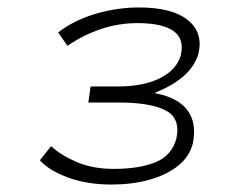

<svg xmlns="http://www.w3.org/2000/svg" viewBox="-20 -729 610 515"><path d="M279 -234Q213 -234 162 -253Q111 -272 87 -299L117 -337Q144 -312 186.5 -294Q229 -276 285 -276Q354 -276 397.5 -294Q441 -312 453 -357Q465 -412 424 -433Q383 -454 299 -454H217L223 -497H295Q365 -497 409.5 -519.5Q454 -542 465 -581Q475 -625 445 -646Q415 -667 349 -667Q297 -667 249 -650.5Q201 -634 161 -606L136 -642Q179 -675 236.5 -692Q294 -709 353 -709Q442 -709 484 -675Q526 -641 512 -584Q501 -549 471 -523.5Q441 -498 397 -481L396 -479Q434 -472 459 -455.5Q484 -439 494.5 -411.5Q505 -384 497 -343Q487 -307 456 -283Q425 -259 379.5 -246.5Q334 -234 279 -234Z"/></svg>

Font: Nunito Sans 7pt Expanded ExtraLight
Style: Italic
Weight: 250
Width: 7
Italic angle: -9°
Designer: Vernon Adams
Foundry: Vernon Adams
Version: Version 3.101;gftools[0.9.27]